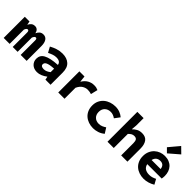

<svg xmlns="http://www.w3.org/2000/svg" viewBox="207 -1995 3187 3187"><g transform="rotate(45 1800.0 -401.5)"><path d="M35 0V-496H146L156 -435H160Q174 -465 199 -486.5Q224 -508 267 -508Q299 -508 321.5 -487.5Q344 -467 353 -427Q367 -461 393.5 -484.5Q420 -508 463 -508Q517 -508 545.5 -465.5Q574 -423 574 -348V0H434V-338Q434 -361 428 -372Q422 -383 407 -383Q393 -383 383 -371Q373 -359 362 -335V0H247V-338Q247 -383 219 -383Q205 -383 195 -371Q185 -359 175 -335V0Z M824 12Q786 12 756 0.5Q726 -11 705 -31.5Q684 -52 672.5 -79Q661 -106 661 -138Q661 -180 679 -211.5Q697 -243 736.5 -265Q776 -287 838 -300.5Q900 -314 988 -319Q984 -353 958.5 -372Q933 -391 882 -391Q846 -391 809.5 -378.5Q773 -366 731 -345L679 -441Q730 -470 788.5 -489Q847 -508 911 -508Q1015 -508 1075 -453Q1135 -398 1135 -284V0H1015L1004 -56H1000Q962 -27 917 -7.5Q872 12 824 12ZM871 -102Q904 -102 933 -115.5Q962 -129 988 -149V-231Q933 -228 897 -221Q861 -214 840 -203.5Q819 -193 810.5 -179Q802 -165 802 -149Q802 -125 820.5 -113.5Q839 -102 871 -102Z M1316 0V-496H1436L1448 -388H1451Q1488 -449 1540 -478.5Q1592 -508 1652 -508Q1685 -508 1705.5 -503Q1726 -498 1748 -488L1718 -365Q1695 -372 1676.5 -375.5Q1658 -379 1630 -379Q1584 -379 1539.5 -352Q1495 -325 1463 -258V0Z M2143 12Q2084 12 2034 -5.5Q1984 -23 1946.5 -56Q1909 -89 1888 -137.5Q1867 -186 1867 -248Q1867 -310 1890.5 -358.5Q1914 -407 1953.5 -440Q1993 -473 2045 -490.5Q2097 -508 2154 -508Q2213 -508 2260.5 -489Q2308 -470 2340 -441L2272 -350Q2217 -389 2162 -389Q2098 -389 2058 -351Q2018 -313 2018 -248Q2018 -183 2056.5 -145Q2095 -107 2157 -107Q2196 -107 2228.5 -121Q2261 -135 2288 -154L2347 -61Q2302 -23 2248 -5.5Q2194 12 2143 12Z M2472 0V-701H2619V-529L2611 -434H2614Q2642 -463 2682 -485.5Q2722 -508 2779 -508Q2863 -508 2901.5 -454Q2940 -400 2940 -306V0H2793V-287Q2793 -337 2777 -360Q2761 -383 2720 -383Q2690 -383 2667.5 -370Q2645 -357 2619 -331V0Z M3330 12Q3272 12 3221.5 -5.5Q3171 -23 3134 -56Q3097 -89 3076 -137.5Q3055 -186 3055 -248Q3055 -309 3076.5 -357.5Q3098 -406 3134 -439.5Q3170 -473 3216.5 -490.5Q3263 -508 3313 -508Q3370 -508 3414 -490Q3458 -472 3487.5 -440Q3517 -408 3532 -364.5Q3547 -321 3547 -270Q3547 -250 3544.5 -231.5Q3542 -213 3540 -204H3202Q3213 -150 3251 -125Q3289 -100 3350 -100Q3384 -100 3414.5 -109Q3445 -118 3478 -135L3527 -46Q3484 -19 3432 -3.5Q3380 12 3330 12ZM3318 -396Q3274 -396 3244.5 -373Q3215 -350 3204 -303H3416Q3405 -396 3318 -396ZM3306 -561 3234 -633 3387 -815 3487 -717Z"/></g></svg>

Font: Source Code Pro
Style: Bold
Weight: 700
Monospace: yes
Designer: Paul D. Hunt, Teo Tuominen
Foundry: Adobe Systems Incorporated
Version: Version 2.030;PS 1.000;hotconv 16.6.51;makeotf.lib2.5.65220